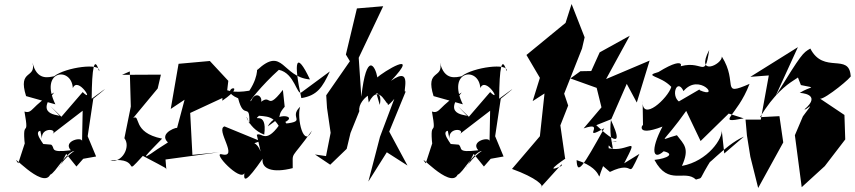

<svg xmlns="http://www.w3.org/2000/svg" viewBox="-20 -844 4261 957"><path d="M459 -64 417 -165 445 -352C491 -389 550 -436 437 -352C438 -506 450 -570 474 -489C488 -533 306 -509 250 -464C223 -459 164 -440 142 -532C162 -449 67 -502 110 -365L256 -324C173 -495 337 -514 343 -405C369 -466 454 -325 392 -385L286 -262L230 -316L282 -262C299 -275 143 -256 250 -383C135 -317 144 -275 102 -288C130 -132 83 -283 108 -85C116 -184 117 -168 71 -30C16 -103 192 103 230 27C258 16 307 -84 351 -92C270 -37 242 60 310 -77L361 -14C447 -112 445 -106 358 -46ZM189 -153C184 -215 278 -200 237 -173L392 -292L389 -138C395 -166 290 -142 333 -95C221 -81 258 -106 235 -123L187 -127C236 -86 136 -185 181 -192Z M764 -100C657 -24 723 -85 788 -153C636 -183 683 -276 644 -256L766 -403L782 -472L588 -471L627 -488L632 -313L600 -155C634 -112 586 -28 530 -45C692 -61 586 48 692 -67C827 4 803 -9 809 1L805 -49L1071 -85L939 -72L928 -281L1109 -365L1118 -441L1026 -540L870 -526L831 -301L900 -347L862 -204C877 -217 765 -183 817 -134Z M1279 -89C1243 -185 1161 -92 1277 -141L1099 -214C1052 -199 1174 -53 1085 -75C1036 -87 1178 63 1198 19C1193 63 1208 64 1289 -53C1282 -2 1339 20 1439 -6C1440 -96 1424 -38 1535 -193C1494 -100 1458 -255 1476 -312C1413 -253 1525 -238 1375 -225C1490 -263 1356 -296 1315 -214C1412 -282 1346 -250 1399 -312L1390 -396C1294 -272 1345 -412 1247 -303C1322 -334 1260 -409 1232 -342C1208 -323 1287 -422 1370 -496C1450 -479 1460 -364 1483 -384L1624 -488C1587 -408 1561 -368 1482 -355C1441 -541 1456 -594 1525 -448C1385 -460 1392 -616 1262 -495C1256 -527 1278 -476 1223 -392C1064 -365 1096 -455 1088 -342C1234 -442 1052 -402 1167 -354C1196 -238 1226 -342 1223 -227C1194 -315 1206 -206 1297 -173C1314 -299 1232 -232 1271 -267C1328 -262 1365 -265 1406 -124C1397 -195 1429 -233 1387 -243C1305 -115 1286 -188 1260 -172Z M1844 -420C1814 -444 1805 -407 1818 -333C1874 -444 1912 -291 1917 -335C1893 -284 1980 -392 1946 -353L1874 -162L1816 61L1908 -85L2011 -19L1920 -188L2003 -390C1980 -364 2044 -524 1929 -441C2083 -604 1886 -484 1861 -458C1851 -515 1807 -592 1781 -362L1768 -556L1890 -813L1759 -802L1704 -572L1724 -539L1606 -369L1610 -306L1628 -182L1605 -66L1550 -74L1626 -23L1708 -102L1727 -181L1771 -290C1760 -357 1897 -439 1873 -321Z M2490 -64 2448 -165 2476 -352C2522 -389 2581 -436 2468 -352C2469 -506 2481 -570 2505 -489C2519 -533 2337 -509 2281 -464C2254 -459 2195 -440 2173 -532C2193 -449 2098 -502 2141 -365L2287 -324C2204 -495 2368 -514 2374 -405C2400 -466 2485 -325 2423 -385L2317 -262L2261 -316L2313 -262C2330 -275 2174 -256 2281 -383C2166 -317 2175 -275 2133 -288C2161 -132 2114 -283 2139 -85C2147 -184 2148 -168 2102 -30C2047 -103 2223 103 2261 27C2289 16 2338 -84 2382 -92C2301 -37 2273 60 2341 -77L2392 -14C2478 -112 2476 -106 2389 -46ZM2220 -153C2215 -215 2309 -200 2268 -173L2423 -292L2420 -138C2426 -166 2321 -142 2364 -95C2252 -81 2289 -106 2266 -123L2218 -127C2267 -86 2167 -185 2212 -192Z M2779 -17C2666 33 2828 -74 2797 -52L2773 -219L2812 -318L2792 -377L2881 -602L2894 -658L2829 -824L2799 -730L2604 -570L2671 -456L2635 -340L2694 -378L2671 -165L2532 -2C2654 42 2696 84 2675 90L2780 -26Z M3020 13C3158 -54 3097 70 3167 -77L3091 -30C3170 -183 3113 -81 3014 -105C3004 -161 3119 -127 2997 -139C3070 -56 3010 -124 3025 -246C3056 -178 3094 -86 2952 -220L3027 -250L3104 -426L3154 -333L3218 -542L3001 -450L3119 -666L2969 -583L2927 -490L2873 -489L2823 -453L2954 -406L2978 -309L2889 -204C3007 -245 2869 -135 2992 -205C2886 -15 2857 33 2854 -46C3014 5 2941 92 2986 -16Z M3590 -79 3577 -199C3586 -156 3507 -40 3379 -17C3419 -105 3389 -124 3354 -170C3257 -145 3277 -116 3406 -299L3387 -319L3472 -141L3647 -312L3612 -278L3687 -254C3542 -226 3654 -261 3716 -426C3567 -361 3662 -429 3578 -562C3579 -521 3445 -461 3515 -595C3491 -437 3487 -559 3349 -506C3375 -487 3417 -581 3262 -485C3184 -463 3272 -469 3326 -411C3310 -355 3178 -232 3183 -342L3185 -216C3189 -239 3134 -156 3282 -213C3220 -95 3235 -42 3288 -90C3343 -77 3310 -55 3242 -47C3312 85 3392 -2 3449 51C3490 37 3453 66 3533 -60C3470 24 3592 -123 3688 -163ZM3517 -318 3466 -398 3363 -338 3378 -330C3316 -353 3353 -462 3387 -390C3465 -484 3576 -346 3466 -395Z M3972 -420C4055 -402 4025 -418 3966 -381C3966 -381 4081 -377 3990 -299C3997 -291 4053 -356 3982 -264L3942 -170L3976 89L4091 -16L4193 -149L4189 -271L4068 -352C4093 -349 4234 -465 4220 -466C4212 -582 4085 -473 4019 -602C3981 -580 3977 -578 3846 -366L3957 -609L3720 -461L3812 -468L3772 -248H3696L3703 -169L3720 -63L3759 93L3884 -134L3865 -265L3768 -260C3909 -491 4011 -437 3943 -494Z"/></svg>

Font: Asimov Silicon
Style: Regular
Weight: 400
Designer: Google
Version: Version 2.000980; 2014